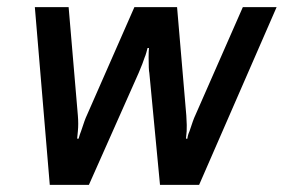

<svg xmlns="http://www.w3.org/2000/svg" viewBox="-20 -520 798 540"><path d="M120 0 78 -500H173L199 -195Q201 -171 199 -151L197 -130H201Q205 -144 208 -151Q219 -185 224 -195L358 -500H478L504 -195Q506 -164 505 -151L503 -130H507Q508 -140 513 -151Q524 -185 529 -195L663 -500H758L540 0H430L400 -315Q398 -323 398 -359Q398 -376 399 -385H395Q394 -381 391.5 -372Q389 -363 387 -359Q382 -343 370 -315L230 0Z"/></svg>

Font: Scada
Style: Italic
Weight: 400
Italic angle: -10°
Designer: Jovanny Lemonad
Foundry: Jovanny Lemonad
Version: Version 4.100;PS 004.100;hotconv 1.0.88;makeotf.lib2.5.64775